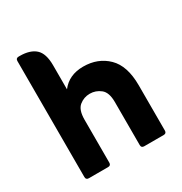

<svg xmlns="http://www.w3.org/2000/svg" viewBox="-136 -658 720 760"><g transform="rotate(-30 223.5 -278.0)"><path d="M155 -348Q190 -394 255 -394Q322 -394 365.5 -351.5Q409 -309 409 -220V-13Q409 0 396 0H307Q294 0 294 -13V-210Q294 -254 272.5 -271Q251 -288 224 -288Q197 -288 176 -271Q155 -254 155 -209V-13Q155 0 142 0H54Q41 0 41 -13V-543Q41 -556 54 -556H59Q106 -556 130.5 -534Q155 -512 155 -458Z"/></g></svg>

Font: Zain ExtraBold
Style: Regular
Weight: 800
Designer: Zain,Boutros
Foundry: Mobile Telecommunications Company (Zain), 2024
Version: Version 1.50; ttfautohint (v1.8.4)